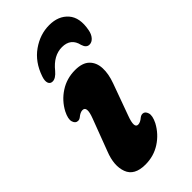

<svg xmlns="http://www.w3.org/2000/svg" viewBox="-213 -702 761 761"><g transform="rotate(-45 167.5 -321.5)"><path d="M205.5 -123Q218 -123 233 -136Q241 -142 249 -141.5Q261.5 -141 266.8 -124.5Q272 -108 257.5 -79Q236 -39 198.5 -14.8Q161 9.5 114 9.5Q52.5 9.5 36.8 -33Q21 -75.5 44.5 -134.5L95 -268Q115 -320 90 -320Q77.5 -320 62 -307Q54 -301 46.5 -302Q33.5 -302.5 28.5 -318.8Q23.5 -335 38 -364Q59 -404 96.8 -428.5Q134.5 -453 181.5 -453Q222.5 -453 242.5 -433.2Q262.5 -413.5 264 -381Q265.5 -348.5 251 -309L202.5 -175.5Q183 -123 205.5 -123ZM209 -554Q161.5 -554 123.5 -506.5Q104 -483.5 87 -483.5Q73.5 -483.5 69.2 -495.5Q65 -507.5 72 -527.5Q92.5 -587.5 138 -619.5Q183.5 -651.5 235 -651.5Q286.5 -651.5 314.8 -619.2Q343 -587 331.5 -527Q328 -507.5 317.5 -495.5Q307 -483.5 293.5 -483.5Q276 -483.5 269 -506.5Q258.5 -554 209 -554Z"/></g></svg>

Font: Fraunces 144pt S100
Style: Bold Italic
Weight: 700
Italic angle: -16°
Version: Version 1.000; ttfautohint (v1.8.3)